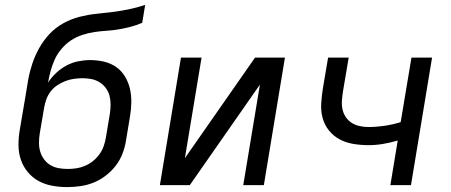

<svg xmlns="http://www.w3.org/2000/svg" viewBox="-20 -755 1840 783"><path d="M254 8Q223 8 193 2.5Q163 -3 138 -16.5Q113 -30 94 -52.5Q75 -75 65.5 -102.5Q56 -130 55.5 -160.5Q55 -191 60 -222L84 -363Q89 -397 95 -430Q101 -463 112 -496Q123 -529 140.5 -560Q158 -591 182.5 -617Q207 -643 239 -660.5Q271 -678 304.5 -686.5Q338 -695 371.5 -698.5Q405 -702 438 -706Q471 -710 505 -717Q539 -724 572 -735L560 -662Q537 -652 512 -645.5Q487 -639 462.5 -635Q438 -631 414 -629.5Q390 -628 366 -624.5Q342 -621 317 -613Q292 -605 270.5 -591Q249 -577 231.5 -556.5Q214 -536 203.5 -513Q193 -490 186.5 -466Q180 -442 176 -418Q190 -440 209.5 -458Q229 -476 251.5 -488Q274 -500 299 -505Q324 -510 348 -510Q377 -510 404.5 -503.5Q432 -497 454 -481.5Q476 -466 490 -442.5Q504 -419 510 -392.5Q516 -366 515.5 -337Q515 -308 510 -279L494 -183Q490 -156 480 -129.5Q470 -103 452.5 -80Q435 -57 411.5 -39Q388 -21 362 -10.5Q336 0 308.5 4Q281 8 254 8ZM255 -66Q273 -66 290.5 -68.5Q308 -71 326 -78.5Q344 -86 359 -98Q374 -110 385.5 -126Q397 -142 403 -159.5Q409 -177 412 -195L428 -291Q431 -310 431 -329Q431 -348 426.5 -365Q422 -382 411.5 -396Q401 -410 386 -419.5Q371 -429 353 -432.5Q335 -436 316 -436Q299 -436 281.5 -433.5Q264 -431 247 -424.5Q230 -418 214 -407.5Q198 -397 186.5 -382Q175 -367 169 -350Q163 -333 160 -316L142 -210Q139 -191 139 -172.5Q139 -154 144 -137Q149 -120 159.5 -105.5Q170 -91 185 -82Q200 -73 218 -69.5Q236 -66 255 -66Z M632 0 718 -520H802L734 -110L1020 -520H1142L1056 0H972L1040 -410L754 0Z M1572 0 1602 -182Q1572 -173 1542 -168Q1512 -163 1483 -163Q1452 -163 1421.5 -168Q1391 -173 1365.5 -186.5Q1340 -200 1321.5 -223Q1303 -246 1295.5 -274.5Q1288 -303 1290 -334Q1292 -365 1297 -396L1318 -520H1402L1379 -384Q1376 -365 1374.5 -346.5Q1373 -328 1376.5 -310.5Q1380 -293 1389.5 -278.5Q1399 -264 1413.5 -254.5Q1428 -245 1446 -241Q1464 -237 1482 -237Q1515 -237 1548.5 -242Q1582 -247 1614 -257L1658 -520H1742L1656 0Z"/></svg>

Font: Iosevka Aile Oblique
Style: Regular
Weight: 400
Italic angle: -9°
Designer: Belleve Invis
Foundry: Belleve Invis
Version: Version 31.1.0; ttfautohint (v1.8.4)